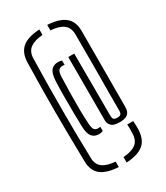

<svg xmlns="http://www.w3.org/2000/svg" viewBox="-199 -786 840 974"><g transform="rotate(-30 221.0 -299.0)"><path d="M199 104.5Q132.5 101 98.2 74.8Q64 48.5 63 -7Q61.5 -91 60.5 -162.8Q59.5 -234.5 59.5 -301.5Q59.5 -368.5 60.2 -438Q61 -507.5 63 -587Q64.5 -642 96.8 -670Q129 -698 199 -701.5V-669.5Q153 -666.5 126.5 -648Q100 -629.5 99 -588Q97 -499 96.2 -425.8Q95.5 -352.5 95.5 -286Q95.5 -219.5 96.2 -151.8Q97 -84 99 -6Q100 32.5 125.2 50.8Q150.5 69 199 72.5ZM245 104.5V72.5Q292.5 69.5 317.2 51.5Q342 33.5 344 -4Q345 -18.5 345 -35.2Q345 -52 344 -61H379Q379 -57.5 380 -39.8Q381 -22 380 -7Q377 48.5 344.2 74.8Q311.5 101 245 104.5ZM197 -90Q170 -90 155.8 -107.2Q141.5 -124.5 140 -165Q139 -197.5 138.2 -246Q137.5 -294.5 137.8 -345.2Q138 -396 140 -436Q142.5 -476.5 156.5 -493.8Q170.5 -511 198 -511Q204.5 -511 210 -510Q215.5 -509 220 -507V-481.5Q217.5 -482.5 214.5 -482.8Q211.5 -483 208 -483Q192.5 -483 184.8 -473Q177 -463 176 -438Q174.5 -386 173.5 -338.5Q172.5 -291 173 -247.2Q173.5 -203.5 176 -163Q177.5 -137.5 184.5 -127.8Q191.5 -118 208 -118Q211.5 -118 214.5 -118.5Q217.5 -119 220 -119.5V-95Q215 -92.5 209.2 -91.2Q203.5 -90 197 -90ZM319 -90Q283 -90 270.2 -102.5Q257.5 -115 256 -132V-507H291L292 -142Q292 -127 298 -121.5Q304 -116 319 -116Q332.5 -116 338.2 -121.5Q344 -127 344 -142Q344 -191 344.2 -238.8Q344.5 -286.5 344.8 -338.8Q345 -391 345.2 -452Q345.5 -513 345 -588Q345 -627.5 320 -646.8Q295 -666 245 -669.5V-701.5Q312.5 -698 346.8 -671Q381 -644 381 -587Q381 -512 380.8 -451.8Q380.5 -391.5 380.5 -339.8Q380.5 -288 380.2 -240.2Q380 -192.5 380 -142Q380 -115 365 -102.5Q350 -90 319 -90Z"/></g></svg>

Font: Big Shoulders Stencil Text SC Thin
Style: Regular
Weight: 100
Designer: Patric King
Foundry: XO Type Co
Version: Version 2.001